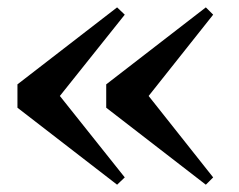

<svg xmlns="http://www.w3.org/2000/svg" viewBox="-20 -549 656 526"><path d="M321.8 -508.8 144 -286.1 321.8 -63 300.8 -43 27.8 -253.9V-317.9L300.8 -528.8ZM564 -508.8 387.2 -286.1 564 -63 543.9 -43 271 -253.9V-317.9L543.9 -528.8Z"/></svg>

Font: Source Han Serif JP Heavy
Style: Regular
Weight: 900
Designer: Ryoko NISHIZUKA  (kana & ideographs); Frank Grießhammer (Latin, Greek & Cyrillic); Wenlong ZHANG  (bopomofo); Sandoll Co
Foundry: Adobe Systems Incorporated
Version: Version 1.001;PS 1.001;hotconv 16.6.54;makeotf.lib2.5.65590